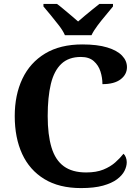

<svg xmlns="http://www.w3.org/2000/svg" viewBox="-20 -951 709 981"><path d="M394.1 10Q282.3 10 206.8 -36Q131.2 -82 93.2 -164.5Q55.3 -247 55.3 -358Q55.3 -466 94.4 -548.5Q133.5 -631 210.5 -677.5Q287.5 -724 400.6 -724Q477.3 -724 527.8 -708.6Q578.3 -693.3 603.5 -666.9Q628.7 -640.5 628.7 -607.9Q628.7 -570.7 596.5 -545.9Q564.2 -521.1 503.4 -521.1Q503.4 -553.9 493.3 -585.7Q483.2 -617.5 459.1 -638.7Q435.1 -660 393.4 -660Q330.6 -660 293.3 -624.6Q256 -589.3 239.8 -521.9Q223.7 -454.5 223.7 -358Q223.7 -262 243.2 -197.6Q262.6 -133.2 306 -101.5Q349.4 -69.9 420.1 -69.9Q472 -69.9 508 -84.5Q544 -99.1 569 -121.3Q593.9 -143.4 610.9 -165.4Q618.4 -159.2 623 -147.1Q627.6 -135 627.6 -122.3Q627.6 -101 616.1 -78Q604.5 -55 577.9 -35Q551.4 -15.1 506.2 -2.5Q461.1 10 394.1 10ZM311.8 -771Q301.8 -794 281.5 -820.5Q261.2 -847 239.6 -873Q218 -899 202 -918V-931H271.1Q285.5 -920.6 304.8 -904.2Q324.1 -887.8 344.1 -871.3Q364.1 -854.8 379.1 -841.2Q394.1 -854.8 414.2 -871.3Q434.2 -887.8 454.3 -904.2Q474.4 -920.6 488.1 -931H557.3V-918Q542.3 -899 520.2 -873Q498.1 -847 478.3 -820.5Q458.4 -794 447.4 -771Z"/></svg>

Font: Noto Serif Khmer
Style: Regular
Weight: 400
Designer: Danh Hong and the Monotype Design Team
Foundry: Monotype Imaging Inc.
Version: Version 2.003